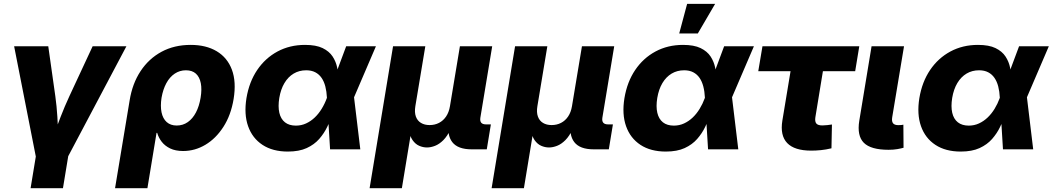

<svg xmlns="http://www.w3.org/2000/svg" viewBox="-20 -784 5526 1008"><path d="M169.4 44.9 54.2 -541H233.4L270.5 -278.8Q277.8 -225.6 281.2 -170.9Q284.7 -116.2 287.1 -55.7H254.9Q277.3 -116.2 298.3 -170.7Q319.3 -225.1 344.2 -278.8L466.3 -541H643.6L333.5 44.9ZM140.6 204.1 174.8 -3.4H344.7L310.5 204.1Z M584 204.1 660.6 -256.8Q674.8 -345.2 718 -410.6Q761.2 -476.1 828.1 -512.2Q895 -548.3 981 -548.3Q1062 -548.3 1117.9 -514.9Q1173.8 -481.4 1197.5 -418Q1221.2 -354.5 1206.5 -264.2Q1192.4 -179.2 1152.8 -117.9Q1113.3 -56.6 1058.3 -23.9Q1003.4 8.8 941.4 8.8Q901.4 8.8 873.5 -4.6Q845.7 -18.1 829.1 -39.6Q812.5 -61 805.2 -86.4H801.8L753.9 204.1ZM907.7 -125Q940.4 -125 966.1 -143.1Q991.7 -161.1 1008.8 -193.8Q1025.9 -226.6 1033.2 -271Q1040.5 -314.9 1034.2 -347.4Q1027.8 -379.9 1008.3 -397.5Q988.8 -415 956.1 -415Q923.8 -415 897.5 -397.5Q871.1 -379.9 853.5 -347.7Q835.9 -315.4 828.1 -271Q821.3 -227.1 828.1 -194.1Q835 -161.1 855.2 -143.1Q875.5 -125 907.7 -125Z M1491.2 11.7Q1411.6 11.7 1358.2 -23.4Q1304.7 -58.6 1282.5 -121.6Q1260.3 -184.6 1273.9 -269Q1288.1 -354 1330.3 -416.5Q1372.6 -479 1437 -513.7Q1501.5 -548.3 1581.5 -548.3Q1639.2 -548.3 1673.8 -531.5Q1708.5 -514.6 1726.3 -487.3Q1744.1 -460 1750.5 -427.7Q1756.8 -395.5 1758.3 -365.2H1807.1L1838.4 -275.9L1871.6 0H1712.9L1696.3 -272Q1694.8 -303.7 1688 -330.1Q1681.2 -356.4 1668.2 -375.2Q1655.3 -394 1635.3 -404.5Q1615.2 -415 1587.4 -415Q1550.8 -415 1521.7 -397.7Q1492.7 -380.4 1473.4 -348.1Q1454.1 -315.9 1446.3 -270Q1439 -224.6 1446.5 -191.9Q1454.1 -159.2 1476.1 -141.8Q1498 -124.5 1533.2 -124.5Q1562 -124.5 1586.9 -136Q1611.8 -147.5 1632.3 -167Q1652.8 -186.5 1668.9 -212.9Q1685.1 -239.3 1695.8 -269L1797.4 -541H1953.6L1836.9 -269L1776.4 -182.1H1726.1Q1713.9 -151.4 1697.8 -117.7Q1681.6 -84 1655.8 -54.4Q1629.9 -24.9 1590.1 -6.6Q1550.3 11.7 1491.2 11.7Z M1920.4 204.1 2043.5 -541H2212.9L2160.6 -226.6Q2155.3 -194.3 2163.3 -172.1Q2171.4 -149.9 2190.2 -138.7Q2209 -127.4 2235.4 -127.4Q2262.7 -127.4 2284.9 -138.9Q2307.1 -150.4 2322 -172.4Q2336.9 -194.3 2342.3 -226.6L2394.5 -541H2564L2502 -167Q2499 -148.9 2506.3 -139.9Q2513.7 -130.9 2532.2 -130.9H2557.1L2535.6 0H2456.1Q2383.8 0 2354.5 -37.8Q2325.2 -75.7 2336.9 -146.5L2345.2 -195.8H2371.1Q2362.3 -141.6 2345.5 -105.5Q2328.6 -69.3 2307.6 -48.3Q2286.6 -27.3 2264.4 -18.6Q2242.2 -9.8 2221.7 -9.8Q2200.7 -9.8 2180.7 -18.6Q2160.6 -27.3 2146 -48.3Q2131.3 -69.3 2126.5 -105.5Q2121.6 -141.6 2130.4 -195.8H2155.8L2089.8 204.1Z M2561 204.1 2684.1 -541H2853.5L2801.3 -226.6Q2795.9 -194.3 2804 -172.1Q2812 -149.9 2830.8 -138.7Q2849.6 -127.4 2876 -127.4Q2903.3 -127.4 2925.5 -138.9Q2947.8 -150.4 2962.6 -172.4Q2977.5 -194.3 2982.9 -226.6L3035.2 -541H3204.6L3142.6 -167Q3139.6 -148.9 3147 -139.9Q3154.3 -130.9 3172.9 -130.9H3197.8L3176.3 0H3096.7Q3024.4 0 2995.1 -37.8Q2965.8 -75.7 2977.5 -146.5L2985.8 -195.8H3011.7Q3002.9 -141.6 2986.1 -105.5Q2969.2 -69.3 2948.2 -48.3Q2927.2 -27.3 2905 -18.6Q2882.8 -9.8 2862.3 -9.8Q2841.3 -9.8 2821.3 -18.6Q2801.3 -27.3 2786.6 -48.3Q2772 -69.3 2767.1 -105.5Q2762.2 -141.6 2771 -195.8H2796.4L2730.5 204.1Z M3475.6 11.7Q3396 11.7 3342.5 -23.4Q3289.1 -58.6 3266.8 -121.6Q3244.6 -184.6 3258.3 -269Q3272.5 -354 3314.7 -416.5Q3356.9 -479 3421.4 -513.7Q3485.8 -548.3 3565.9 -548.3Q3623.5 -548.3 3658.2 -531.5Q3692.9 -514.6 3710.7 -487.3Q3728.5 -460 3734.9 -427.7Q3741.2 -395.5 3742.7 -365.2H3791.5L3822.8 -275.9L3856 0H3697.3L3680.7 -272Q3679.2 -303.7 3672.4 -330.1Q3665.5 -356.4 3652.6 -375.2Q3639.6 -394 3619.6 -404.5Q3599.6 -415 3571.8 -415Q3535.2 -415 3506.1 -397.7Q3477.1 -380.4 3457.8 -348.1Q3438.5 -315.9 3430.7 -270Q3423.3 -224.6 3430.9 -191.9Q3438.5 -159.2 3460.4 -141.8Q3482.4 -124.5 3517.6 -124.5Q3546.4 -124.5 3571.3 -136Q3596.2 -147.5 3616.7 -167Q3637.2 -186.5 3653.3 -212.9Q3669.4 -239.3 3680.2 -269L3781.7 -541H3938L3821.3 -269L3760.7 -182.1H3710.4Q3698.2 -151.4 3682.1 -117.7Q3666 -84 3640.1 -54.4Q3614.3 -24.9 3574.5 -6.6Q3534.7 11.7 3475.6 11.7ZM3545.9 -608.4 3587.4 -763.7H3734.4L3643.6 -608.4Z M4238.8 6.8Q4150.9 6.8 4112.8 -33Q4074.7 -72.8 4087.4 -150.9L4130.4 -410.2H3960.9L3982.9 -541H4491.2L4469.7 -410.2H4300.3L4260.7 -168.5Q4257.3 -146 4265.6 -135.7Q4273.9 -125.5 4297.9 -125.5Q4307.6 -125.5 4323.5 -127.2Q4339.4 -128.9 4347.7 -130.4L4345.2 -5.4Q4316.4 1.5 4289.8 4.2Q4263.2 6.8 4238.8 6.8Z M4645 2.4Q4551.8 2.4 4515.1 -34.4Q4478.5 -71.3 4491.2 -149.9L4555.7 -541H4726.1L4664.1 -168.5Q4660.6 -147.5 4668.2 -137.2Q4675.8 -127 4696.3 -127Q4706.1 -127 4712.2 -127.7Q4718.3 -128.4 4722.7 -129.4L4723.6 -8.3Q4711.9 -4.9 4691.4 -1.2Q4670.9 2.4 4645 2.4Z M5023.9 11.7Q4944.3 11.7 4890.9 -23.4Q4837.4 -58.6 4815.2 -121.6Q4793 -184.6 4806.6 -269Q4820.8 -354 4863 -416.5Q4905.3 -479 4969.7 -513.7Q5034.2 -548.3 5114.3 -548.3Q5171.9 -548.3 5206.5 -531.5Q5241.2 -514.6 5259 -487.3Q5276.9 -460 5283.2 -427.7Q5289.6 -395.5 5291 -365.2H5339.8L5371.1 -275.9L5404.3 0H5245.6L5229 -272Q5227.5 -303.7 5220.7 -330.1Q5213.9 -356.4 5200.9 -375.2Q5188 -394 5168 -404.5Q5147.9 -415 5120.1 -415Q5083.5 -415 5054.4 -397.7Q5025.4 -380.4 5006.1 -348.1Q4986.8 -315.9 4979 -270Q4971.7 -224.6 4979.2 -191.9Q4986.8 -159.2 5008.8 -141.8Q5030.8 -124.5 5065.9 -124.5Q5094.7 -124.5 5119.6 -136Q5144.5 -147.5 5165 -167Q5185.5 -186.5 5201.7 -212.9Q5217.8 -239.3 5228.5 -269L5330.1 -541H5486.3L5369.6 -269L5309.1 -182.1H5258.8Q5246.6 -151.4 5230.5 -117.7Q5214.4 -84 5188.5 -54.4Q5162.6 -24.9 5122.8 -6.6Q5083 11.7 5023.9 11.7Z"/></svg>

Font: Inter 17pt ExtraBold
Style: Italic
Weight: 800
Italic angle: -9.3988°
Version: Version 4.001;git-66647c0bb